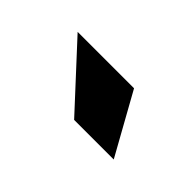

<svg xmlns="http://www.w3.org/2000/svg" viewBox="-25 -822 375 375"><g transform="rotate(45 162.0 -635.0)"><path d="M274.9 -571.8H165.5L48.8 -698.2H204.6Z"/></g></svg>

Font: Voltera
Style: Bold
Weight: 700
Designer: Bernd Montag
Version: Version 1.301